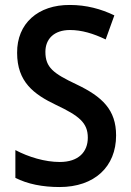

<svg xmlns="http://www.w3.org/2000/svg" viewBox="-20 -744 527 774"><path d="M448 -198C448 -301 393 -354 288 -404C195 -448 163 -472 163 -535C163 -587 198 -623 262 -623C309 -623 356 -609 406 -585L441 -682C387 -708 328 -724 262 -724C133 -725 48 -649 49 -531C49 -414 116 -364 206 -321C299 -277 334 -249 334 -189C334 -132 297 -91 221 -91C161 -91 95 -111 42 -139V-27C91 -2 152 10 220 10C361 10 448 -72 448 -198Z"/></svg>

Font: Noto Sans UI SemiCondensed Medium
Style: Regular
Weight: 500
Width: 4
Designer: Monotype Design Team
Foundry: Monotype Imaging Inc.
Version: Version 1.901